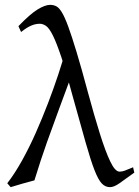

<svg xmlns="http://www.w3.org/2000/svg" viewBox="-20 -757 574 792"><path d="M534 -45Q497 -18 473.5 -1.5Q450 15 434 15Q414 15 399.5 -0.5Q385 -16 369.5 -56Q354 -96 333 -170Q312 -244 279 -363Q253 -462 233 -521.5Q213 -581 198 -611Q183 -641 170 -650Q157 -659 144 -659Q127 -659 109 -651.5Q91 -644 67 -625L56 -649Q104 -699 135 -718Q166 -737 187 -737Q200 -737 211.5 -731.5Q223 -726 235 -706.5Q247 -687 261.5 -647.5Q276 -608 296 -542Q316 -476 343 -375Q369 -279 392 -205.5Q415 -132 435 -90.5Q455 -49 473 -49Q484 -49 494.5 -53Q505 -57 529 -67ZM122 -13Q103 -8 72.5 0.5Q42 9 24 15L10 -1Q41 -41 71 -95Q101 -149 128 -210Q155 -271 178.5 -332.5Q202 -394 220 -448.5Q238 -503 249 -544Q256 -538 262.5 -518.5Q269 -499 273.5 -480.5Q278 -462 279 -457Q252 -384 226 -314Q200 -244 174 -171Q148 -98 122 -13Z"/></svg>

Font: ChillKai
Style: Regular
Weight: 400
Designer: ChillType
Foundry: 寒蝉字型
Version: Version 2.000